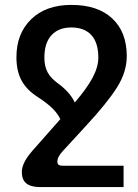

<svg xmlns="http://www.w3.org/2000/svg" viewBox="-20 -526 564 783"><path d="M238 150H484V237H145Q106 237 87.5 222Q69 207 69 176Q69 158 78.5 137.5Q88 117 112 89L226 -40Q216 -62 194.5 -83.5Q173 -105 133 -131Q89 -159 68 -197.5Q47 -236 47 -293Q47 -389 107 -447.5Q167 -506 271 -506Q379 -506 438 -450.5Q497 -395 497 -297Q497 -233 457.5 -170Q418 -107 329 -11L238 88Q214 113 214 133Q214 142 219 146Q224 150 238 150ZM219 -184Q266 -149 285 -108Q334 -165 357.5 -209Q381 -253 381 -291Q381 -352 352.5 -383Q324 -414 271 -414Q219 -414 190 -382.5Q161 -351 161 -291Q161 -255 174.5 -230.5Q188 -206 219 -184Z"/></svg>

Font: Noto Sans Armenian Medium
Style: Regular
Weight: 500
Designer: Monotype Design team
Foundry: Monotype Imaging Inc.
Version: Version 1.000